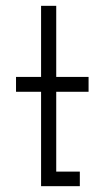

<svg xmlns="http://www.w3.org/2000/svg" viewBox="-20 -639 359 659"><path d="M254 0V-50H173V-324H284V-375H173V-619H121V-375H35V-324H121V0Z"/></svg>

Font: Josefin Slab Medium
Style: Regular
Weight: 500
Designer: Santiago Orozco
Foundry: Typemade
Version: Version 2.000